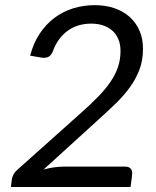

<svg xmlns="http://www.w3.org/2000/svg" viewBox="-20 -744 620 764"><path d="M357.5 -723.5Q399 -723.5 434.2 -711.8Q469.5 -700 495 -677.5Q520.5 -655 534.8 -622.8Q549 -590.5 549 -549.5Q549 -504 534.8 -466.5Q520.5 -429 496 -395.5Q471.5 -362 438.8 -330.5Q406 -299 369 -265.5L153.5 -69.5Q174 -75 194.5 -78Q215 -81 234 -81H479Q492 -81 499 -74Q506 -67 506 -55.5Q506 -50.5 505 -42Q504 -33.5 503 -26.5L499.5 0H23.5L27 -29.5Q28 -38 33 -48.2Q38 -58.5 47 -66.5L306 -298Q342.5 -330.5 371 -359.8Q399.5 -389 419.2 -417.8Q439 -446.5 449.2 -476.5Q459.5 -506.5 459.5 -541Q459.5 -568 450.8 -588.5Q442 -609 426.5 -622.5Q411 -636 389.8 -643Q368.5 -650 343.5 -650Q287.5 -650 248.2 -620.8Q209 -591.5 190.5 -540.5Q185 -526 176.2 -520Q167.5 -514 155 -514Q152.5 -514 149.5 -514.2Q146.5 -514.5 143.5 -515L100 -522.5Q112.5 -571.5 137.2 -609Q162 -646.5 195.5 -672Q229 -697.5 270.2 -710.5Q311.5 -723.5 357.5 -723.5Z"/></svg>

Font: LatoHex
Style: Italic
Weight: 400
Italic angle: -7°
Designer: Lukasz Dziedzic
Foundry: tyPoland Lukasz Dziedzic
Version: Version 1.104; Western+Polish opensource